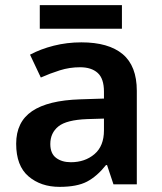

<svg xmlns="http://www.w3.org/2000/svg" viewBox="-20 -718 630 748"><path d="M297 -553Q403 -553 458 -507Q513 -461 513 -364V0H422L397 -75H393Q358 -31 319 -10.5Q280 10 212 10Q139 10 91 -31Q43 -72 43 -158Q43 -243 105 -285Q167 -327 292 -331L385 -334V-361Q385 -412 360.5 -434Q336 -456 292 -456Q251 -456 213 -444Q175 -432 139 -416L97 -505Q138 -527 189.5 -540Q241 -553 297 -553ZM320 -254Q239 -251 207.5 -225.5Q176 -200 176 -157Q176 -120 198.5 -103Q221 -86 256 -86Q311 -86 348 -117.5Q385 -149 385 -210V-256ZM455 -698V-606H135V-698Z"/></svg>

Font: Noto Sans Javanese SemiBold
Style: Regular
Weight: 600
Version: Version 2.004